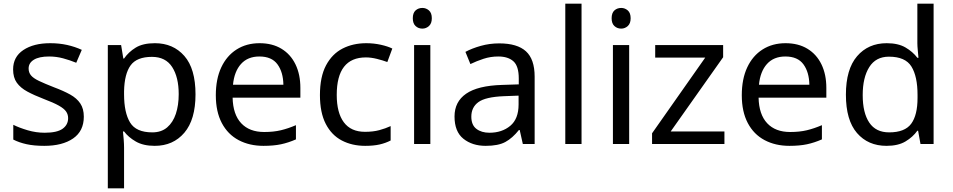

<svg xmlns="http://www.w3.org/2000/svg" viewBox="-20 -780 5162 1040"><path d="M434 -148Q434 -70 376 -30Q318 10 220 10Q164 10 123.5 1Q83 -8 52 -24V-104Q84 -88 129.5 -74.5Q175 -61 222 -61Q289 -61 319 -82.5Q349 -104 349 -140Q349 -160 338 -176Q327 -192 298.5 -208Q270 -224 217 -244Q165 -264 128 -284Q91 -304 71 -332Q51 -360 51 -404Q51 -472 106.5 -509Q162 -546 252 -546Q301 -546 343.5 -536.5Q386 -527 423 -510L393 -440Q359 -454 322 -464Q285 -474 246 -474Q192 -474 163.5 -456.5Q135 -439 135 -409Q135 -387 148 -371.5Q161 -356 191.5 -341.5Q222 -327 273 -307Q324 -288 360 -268Q396 -248 415 -219.5Q434 -191 434 -148Z M819 -546Q918 -546 978.5 -477Q1039 -408 1039 -269Q1039 -132 978.5 -61Q918 10 818 10Q756 10 715.5 -13.5Q675 -37 652 -68H646Q648 -51 650 -25Q652 1 652 20V240H564V-536H636L648 -463H652Q676 -498 715 -522Q754 -546 819 -546ZM803 -472Q721 -472 687.5 -426Q654 -380 652 -286V-269Q652 -170 684.5 -116.5Q717 -63 805 -63Q854 -63 885.5 -90Q917 -117 932.5 -163.5Q948 -210 948 -270Q948 -362 912.5 -417Q877 -472 803 -472Z M1386 -546Q1455 -546 1504.5 -516Q1554 -486 1580.5 -431.5Q1607 -377 1607 -304V-251H1240Q1242 -160 1286.5 -112.5Q1331 -65 1411 -65Q1462 -65 1501.5 -74.5Q1541 -84 1583 -102V-25Q1542 -7 1502 1.5Q1462 10 1407 10Q1331 10 1272.5 -21Q1214 -52 1181.5 -113.5Q1149 -175 1149 -264Q1149 -352 1178.5 -415Q1208 -478 1261.5 -512Q1315 -546 1386 -546ZM1385 -474Q1322 -474 1285.5 -433.5Q1249 -393 1242 -321H1515Q1514 -389 1483 -431.5Q1452 -474 1385 -474Z M1958 10Q1887 10 1831.5 -19Q1776 -48 1744.5 -109Q1713 -170 1713 -265Q1713 -364 1746 -426Q1779 -488 1835.5 -517Q1892 -546 1964 -546Q2005 -546 2043 -537.5Q2081 -529 2105 -517L2078 -444Q2054 -453 2022 -461Q1990 -469 1962 -469Q1804 -469 1804 -266Q1804 -169 1842.5 -117.5Q1881 -66 1957 -66Q2001 -66 2034.5 -75Q2068 -84 2096 -97V-19Q2069 -5 2036.5 2.5Q2004 10 1958 10Z M2311 -536V0H2223V-536ZM2268 -737Q2288 -737 2303.5 -723.5Q2319 -710 2319 -681Q2319 -653 2303.5 -639Q2288 -625 2268 -625Q2246 -625 2231 -639Q2216 -653 2216 -681Q2216 -710 2231 -723.5Q2246 -737 2268 -737Z M2684 -545Q2782 -545 2829 -502Q2876 -459 2876 -365V0H2812L2795 -76H2791Q2756 -32 2717.5 -11Q2679 10 2611 10Q2538 10 2490 -28.5Q2442 -67 2442 -149Q2442 -229 2505 -272.5Q2568 -316 2699 -320L2790 -323V-355Q2790 -422 2761 -448Q2732 -474 2679 -474Q2637 -474 2599 -461.5Q2561 -449 2528 -433L2501 -499Q2536 -518 2584 -531.5Q2632 -545 2684 -545ZM2710 -259Q2610 -255 2571.5 -227Q2533 -199 2533 -148Q2533 -103 2560.5 -82Q2588 -61 2631 -61Q2699 -61 2744 -98.5Q2789 -136 2789 -214V-262Z M3130 0H3042V-760H3130Z M3388 -536V0H3300V-536ZM3345 -737Q3365 -737 3380.5 -723.5Q3396 -710 3396 -681Q3396 -653 3380.5 -639Q3365 -625 3345 -625Q3323 -625 3308 -639Q3293 -653 3293 -681Q3293 -710 3308 -723.5Q3323 -737 3345 -737Z M3904 0H3512V-58L3800 -468H3529V-536H3897V-470L3613 -68H3904Z M4235 -546Q4304 -546 4353.5 -516Q4403 -486 4429.5 -431.5Q4456 -377 4456 -304V-251H4089Q4091 -160 4135.5 -112.5Q4180 -65 4260 -65Q4311 -65 4350.5 -74.5Q4390 -84 4432 -102V-25Q4391 -7 4351 1.5Q4311 10 4256 10Q4180 10 4121.5 -21Q4063 -52 4030.5 -113.5Q3998 -175 3998 -264Q3998 -352 4027.5 -415Q4057 -478 4110.5 -512Q4164 -546 4235 -546ZM4234 -474Q4171 -474 4134.5 -433.5Q4098 -393 4091 -321H4364Q4363 -389 4332 -431.5Q4301 -474 4234 -474Z M4782 10Q4682 10 4622 -59.5Q4562 -129 4562 -267Q4562 -405 4622.5 -475.5Q4683 -546 4783 -546Q4845 -546 4884.5 -523Q4924 -500 4949 -467H4955Q4954 -480 4951.5 -505.5Q4949 -531 4949 -546V-760H5037V0H4966L4953 -72H4949Q4925 -38 4885 -14Q4845 10 4782 10ZM4796 -63Q4881 -63 4915.5 -109.5Q4950 -156 4950 -250V-266Q4950 -366 4917 -419.5Q4884 -473 4795 -473Q4724 -473 4688.5 -416.5Q4653 -360 4653 -265Q4653 -169 4688.5 -116Q4724 -63 4796 -63Z"/></svg>

Font: Noto Naskh Arabic
Style: Regular
Weight: 400
Designer: Monotype Design Team, David Williams, Mohamad Dakak and Nizar Qandah
Foundry: Monotype Imaging Inc.
Version: Version 2.013